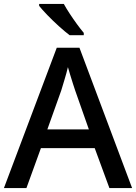

<svg xmlns="http://www.w3.org/2000/svg" viewBox="-20 -961 696 981"><path d="M539 0 464 -204H189L115 0H0L270 -717H386L655 0ZM364 -499Q360 -510 353 -532.5Q346 -555 338.5 -579Q331 -603 327 -618Q320 -588 309 -552Q298 -516 293 -499L222 -300H434ZM306 -941Q318 -919 336 -891.5Q354 -864 373 -838Q392 -812 408 -793V-781H336Q312 -799 281 -827Q250 -855 222 -884Q194 -913 180 -931V-941Z"/></svg>

Font: Noto Sans Thaana Medium
Style: Regular
Weight: 500
Designer: David Williams
Foundry: Google Inc.
Version: Version 3.001; ttfautohint (v1.8.4.7-5d5b)